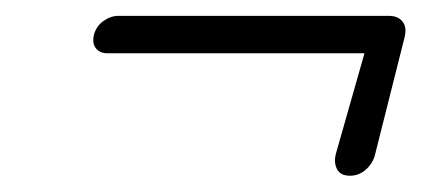

<svg xmlns="http://www.w3.org/2000/svg" viewBox="-20 -444 518 236"><path d="M95.5 -401.5Q98.5 -412 107.2 -418.2Q116 -424.5 125.5 -424.5H458Q469.5 -424.5 475 -417.2Q480.5 -410 477 -397L441 -254Q438.5 -243.5 430 -235.8Q421.5 -228 410 -228Q398.5 -228 394.2 -236.2Q390 -244.5 393 -255.5L428 -378.5H112Q103 -378.5 98 -384.5Q93 -390.5 95.5 -401.5Z"/></svg>

Font: Fraunces 144pt S100 Light
Style: Italic
Weight: 300
Italic angle: -16°
Version: Version 1.000; ttfautohint (v1.8.3)